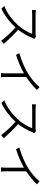

<svg xmlns="http://www.w3.org/2000/svg" viewBox="1562 -2380 846 4010"><g transform="rotate(90 1985.0 -375.0)"><path d="M794 -667 749 -702C734 -698 709 -695 679 -695C642 -695 324 -695 287 -695C256 -695 200 -699 189 -701V-620C198 -620 252 -624 287 -624C320 -624 651 -624 686 -624C660 -539 585 -417 517 -340C412 -223 265 -104 104 -41L161 18C312 -50 446 -160 554 -276C657 -184 766 -64 833 24L895 -30C829 -110 707 -239 601 -330C672 -419 737 -540 771 -627C776 -639 788 -660 794 -667Z M1090 -356 1126 -287C1267 -331 1406 -392 1512 -452V-74C1512 -38 1509 10 1506 28H1594C1590 10 1588 -38 1588 -74V-499C1691 -568 1782 -643 1859 -723L1799 -778C1729 -694 1632 -610 1527 -544C1416 -475 1262 -403 1090 -356Z M2764 -667 2719 -702C2704 -698 2679 -695 2649 -695C2612 -695 2294 -695 2257 -695C2226 -695 2170 -699 2159 -701V-620C2168 -620 2222 -624 2257 -624C2290 -624 2621 -624 2656 -624C2630 -539 2555 -417 2487 -340C2382 -223 2235 -104 2074 -41L2131 18C2282 -50 2416 -160 2524 -276C2627 -184 2736 -64 2803 24L2865 -30C2799 -110 2677 -239 2571 -330C2642 -419 2707 -540 2741 -627C2746 -639 2758 -660 2764 -667Z M3060 -356 3096 -287C3237 -331 3376 -392 3482 -452V-74C3482 -38 3479 10 3476 28H3564C3560 10 3558 -38 3558 -74V-499C3661 -568 3752 -643 3829 -723L3769 -778C3699 -694 3602 -610 3497 -544C3386 -475 3232 -403 3060 -356Z"/></g></svg>

Font: Noto Sans JP DemiLight
Style: Regular
Weight: 350
Designer: Ryoko NISHIZUKA 西塚涼子 (kana, bopomofo & ideographs); Paul D. Hunt (Latin, Greek & Cyrillic); Sandoll Communications 산돌커뮤니
Foundry: Adobe
Version: Version 2.004;hotconv 1.0.118;makeotfexe 2.5.65603